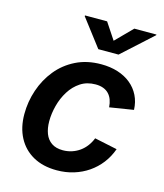

<svg xmlns="http://www.w3.org/2000/svg" viewBox="-115 -847 808 945"><g transform="rotate(15 289.5 -375.0)"><path d="M262.2 11.2Q192.4 11.2 142.1 -16.8Q91.8 -44.9 64.7 -95.9Q37.6 -147 37.6 -215.3Q37.6 -278.8 57.9 -338.6Q78.1 -398.4 116.7 -446Q155.3 -493.7 211.7 -521.7Q268.1 -549.8 340.8 -549.8Q387.2 -549.8 425.5 -537.6Q463.9 -525.4 491.9 -502.4Q520 -479.5 536.1 -447Q552.2 -414.6 553.7 -374.5L432.1 -355Q430.7 -376 424.6 -392.8Q418.5 -409.7 407 -421.9Q395.5 -434.1 378.7 -440.4Q361.8 -446.8 339.4 -446.8Q295.4 -446.8 262.7 -425.3Q230 -403.8 208.3 -368.9Q186.5 -334 175.8 -293Q165 -252 165 -212.9Q165 -177.2 175.5 -149.9Q186 -122.6 208.5 -107.2Q231 -91.8 266.1 -91.8Q290 -91.8 311.8 -98.9Q333.5 -106 351.6 -118.9Q369.6 -131.8 383.3 -150.1Q397 -168.5 405.3 -189.9L521 -165.5Q506.3 -124.5 481.2 -92Q456.1 -59.6 422.6 -36.6Q389.2 -13.7 348.6 -1.2Q308.1 11.2 262.2 11.2ZM313 -761.2 368.7 -677.2 451.7 -761.2H564.5L564 -757.8L409.7 -617.7H306.6L199.7 -757.8L200.7 -761.2Z"/></g></svg>

Font: Inter 16pt SemiBold
Style: Italic
Weight: 600
Italic angle: -9.3988°
Version: Version 4.001;git-66647c0bb